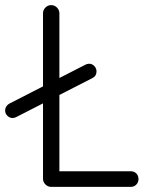

<svg xmlns="http://www.w3.org/2000/svg" viewBox="-83 -730 598 750"><path d="M117 0Q104 0 94.5 -9.5Q85 -19 85 -32V-678Q85 -691 94.5 -700.5Q104 -710 117 -710Q130 -710 139.5 -700.5Q149 -691 149 -678V-61H428Q441 -61 449.5 -52.5Q458 -44 458 -30Q458 -18 449.5 -9Q441 0 428 0ZM-34 -269Q-45 -269 -54 -277.5Q-63 -286 -63 -299Q-63 -307 -58.5 -314Q-54 -321 -47 -325L250 -477Q254 -479 257.5 -480Q261 -481 265 -481Q277 -481 285.5 -472Q294 -463 294 -451Q294 -433 278 -425L-19 -273Q-26 -269 -34 -269Z"/></svg>

Font: National Park Light
Style: Regular
Weight: 300
Designer: Andrea Herstowski, Ben Hoepner
Version: Version 1.009